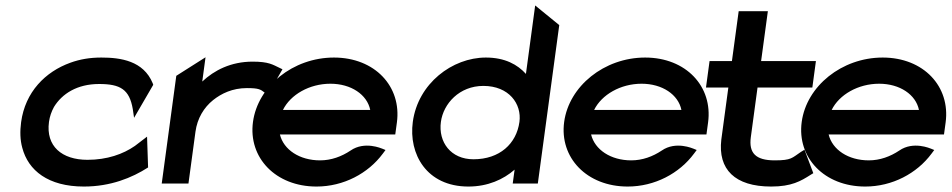

<svg xmlns="http://www.w3.org/2000/svg" viewBox="-20 -673 3489 704"><path d="M523 -59 519.2 -172 474.7 -138C431.6 -108 372.8 -87 300.8 -87C206.8 -87 147.5 -137 159.6 -226C162.3 -246 168.7 -264 178 -281C207.5 -329 262.4 -365 343.4 -365C421.4 -365 454.6 -345 466.9 -273L471.6 -241L541.9 -362L539.8 -368C505.9 -450 422.5 -462 351.5 -462C310.5 -462 273.7 -456 237.9 -443C146.4 -410 72.4 -336 57.4 -225C53 -192 53.6 -160 61.7 -131C83.5 -48 156.5 11 287.5 11C385.5 11 463.8 -21 523 -59Z M1005.3 -424C980 -436 965.4 -447 906.4 -447C826.4 -447 765.1 -415 721.6 -374L733.6 -463L626.4 -395L573 0H671L696.7 -190C703.3 -239 727.7 -279 761.4 -306C791.6 -330 832.3 -350 885.3 -350C929.3 -350 935.6 -345 951 -333L961.9 -325L1015.7 -419Z M1429.3 -180 1435.3 -224C1453.1 -356 1354.5 -462 1204.5 -462C1054.5 -462 925.3 -357 907.6 -226C889.8 -95 990.5 11 1140.5 11C1239.5 11 1330 -37 1383.9 -110L1393.6 -123L1381.3 -128C1380.3 -128 1317.2 -157 1265.4 -121C1232.4 -99 1194.5 -85 1153.5 -85C1078.5 -85 1019.8 -124 1006.3 -180ZM1017.5 -270C1045.1 -326 1114.5 -366 1191.5 -366C1267.5 -366 1326.1 -326 1337.5 -270Z M1866.9 -51 1860 0H1952L2030.6 -581L1942.3 -653L1908.4 -402C1877.9 -436 1831.5 -462 1761.5 -462C1638.5 -462 1512.6 -367 1493.6 -226C1477.7 -109 1543.5 11 1697.5 11C1768.5 11 1826 -15 1866.9 -51ZM1884.6 -226C1873.7 -146 1812 -89 1716 -89C1633 -89 1586.6 -152 1596.6 -226C1605.6 -293 1664.4 -358 1752.4 -358C1846.4 -358 1893.5 -292 1884.6 -226Z M2570.3 -180 2576.3 -224C2594.1 -356 2495.5 -462 2345.5 -462C2195.5 -462 2066.3 -357 2048.6 -226C2030.8 -95 2131.5 11 2281.5 11C2380.5 11 2471 -37 2524.9 -110L2534.6 -123L2522.3 -128C2521.3 -128 2458.2 -157 2406.4 -121C2373.4 -99 2335.5 -85 2294.5 -85C2219.5 -85 2160.8 -124 2147.3 -180ZM2158.5 -270C2186.1 -326 2255.5 -366 2332.5 -366C2408.5 -366 2467.1 -326 2478.5 -270Z M2962.1 -38 2929.8 -124 2916.7 -116C2883.7 -94 2882.5 -85 2820.5 -85C2750.5 -85 2725.2 -112 2733 -170L2757.6 -352H2958.6L2971.7 -449H2770.7L2795.5 -632H2688.5L2663.7 -449H2581.7L2568.6 -352H2650.6L2624.8 -161C2612 -52 2674.5 11 2807.5 11C2882.5 11 2916.2 -9 2952.3 -32Z M3441.3 -180 3447.3 -224C3465.1 -356 3366.5 -462 3216.5 -462C3066.5 -462 2937.3 -357 2919.6 -226C2901.8 -95 3002.5 11 3152.5 11C3251.5 11 3342 -37 3395.9 -110L3405.6 -123L3393.3 -128C3392.3 -128 3329.2 -157 3277.4 -121C3244.4 -99 3206.5 -85 3165.5 -85C3090.5 -85 3031.8 -124 3018.3 -180ZM3029.5 -270C3057.1 -326 3126.5 -366 3203.5 -366C3279.5 -366 3338.1 -326 3349.5 -270Z"/></svg>

Font: Charger
Style: ExBdIt
Weight: 400
Designer: Jasper
Foundry: Cannot Into Space Fonts
Version: Version 0.99